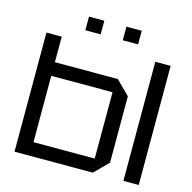

<svg xmlns="http://www.w3.org/2000/svg" viewBox="-120 -970 1090 1090"><g transform="rotate(15 425.0 -425.0)"><path d="M510 -470H150V-80H510ZM600 -470V-80L520 0H60V-700H150V-550H520ZM700 0V-700H790V0ZM270 -770V-850H360V-770ZM490 -770V-850H580V-770Z"/></g></svg>

Font: Tektur
Style: Regular
Weight: 400
Designer: Adam Jagosz
Foundry: Adam Jagosz
Version: Version 1.005;gftools[0.9.30]